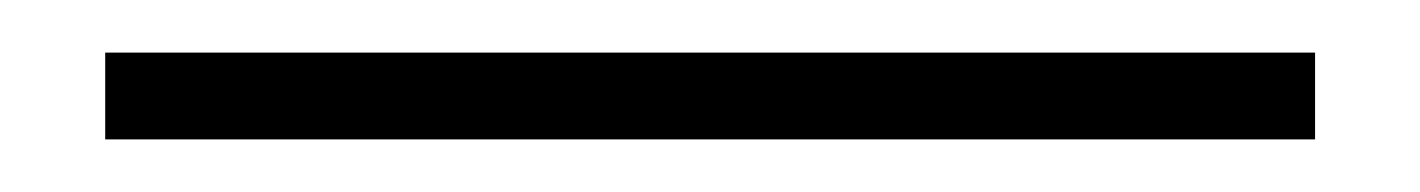

<svg xmlns="http://www.w3.org/2000/svg" viewBox="-20 -20 540 73"><path d="M20 33V0H480V33Z"/></svg>

Font: Nunito Sans 12pt ExtraLight
Style: Regular
Weight: 200
Designer: Vernon Adams
Foundry: Vernon Adams
Version: Version 3.101;gftools[0.9.27]